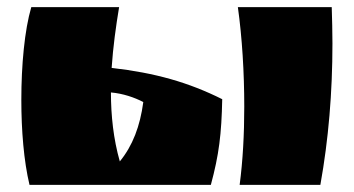

<svg xmlns="http://www.w3.org/2000/svg" viewBox="-20 -520 995 540"><path d="M294 -329C298 -388 306 -446 315 -500H68C49 -435 40 -337 40 -239C40 -153 47 -67 63 0H573C596 -85 603 -143 605 -241C511 -288 417 -315 294 -329ZM292 -260C326 -257 358 -246 383 -233C374 -165 353 -110 317 -66C299 -129 292 -195 292 -260ZM649 -500C661 -414 667 -316 667 -220C667 -143 663 -68 654 0H881C904 -128 915 -260 915 -398C915 -432 914 -466 913 -500Z"/></svg>

Font: Ruslan Display
Style: Regular
Weight: 400
Designer: Denis Masharov, Vladimir Rabdu
Foundry: Denis Masharov, Vladimir Rabdu
Version: Version 1.001